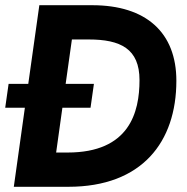

<svg xmlns="http://www.w3.org/2000/svg" viewBox="-25 -717 716 737"><path d="M28 0H237.5C520.5 0 652 -172.5 652 -407C652 -592 536 -697 329 -697H126L83.5 -395H8L-5 -303.5H70.5ZM190.5 -131.5 214.5 -303.5H322.5L335.5 -395H227L251 -565.5H315.5C437.5 -565.5 510.5 -530 510.5 -409.5C510.5 -285.5 471.5 -131.5 234.5 -131.5Z"/></svg>

Font: HK Grotesk ExtraBold
Style: Italic
Weight: 800
Italic angle: -16°
Designer: Alfredo Marco Pradil
Foundry: Hanken Design Co.
Version: Version 3.001;FEAKit 1.0